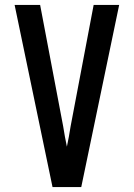

<svg xmlns="http://www.w3.org/2000/svg" viewBox="-20 -755 540 775"><path d="M192 0 39 -735H142L235 -245Q238 -224 242 -203.5Q246 -183 250 -163Q254 -183 258 -203.5Q262 -224 265 -245L358 -735H461L359 -245L308 0Z"/></svg>

Font: Iosevka SS18 Semibold
Style: Regular
Weight: 600
Monospace: yes
Designer: Belleve Invis
Foundry: Belleve Invis
Version: Version 25.1.1; ttfautohint (v1.8.4)